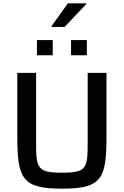

<svg xmlns="http://www.w3.org/2000/svg" viewBox="-20 -1126 745 1154"><path d="M290 -969V-964H368L498 -1101V-1106H388ZM202 -885V-794H297V-885ZM407 -885V-794H502V-885ZM353 8C591 8 620 -51 620 -304V-688H507V-269C507 -115 501 -88 353 -88C204 -88 197 -115 197 -269V-688H84V-304C84 -51 115 8 353 8Z"/></svg>

Font: Saira UNSAM Medium
Style: Regular
Weight: 500
Designer: Hector Gatti with collaboration of the Omnibus-Type team
Foundry: Omnibus-Type
Version: Version 0.072;PS 000.072;hotconv 1.0.88;makeotf.lib2.5.64775